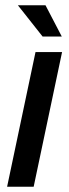

<svg xmlns="http://www.w3.org/2000/svg" viewBox="-20 -710 263 730"><path d="M115 -512H216L108 0H7ZM48 -690H153L215 -571H142Z"/></svg>

Font: Decalotype Medium Italic
Style: Regular
Weight: 500
Italic angle: -12°
Designer: Alfredo Marco Pradil
Foundry: Alfredo Marco Pradil
Version: Version 1.0